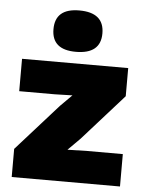

<svg xmlns="http://www.w3.org/2000/svg" viewBox="-52 -767 614 809"><g transform="rotate(5 255.0 -362.0)"><path d="M251 -724Q356 -724 356 -636Q356 -549 251 -549Q149 -549 149 -636Q149 -724 251 -724ZM28 0V-119L204 -316L253 -365L178 -363H28V-500H477V-381L303 -186L252 -135L337 -137H486V0Z"/></g></svg>

Font: Elaine Sans ExtraBold
Style: Regular
Weight: 800
Designer: Wei Huang
Foundry: Wei Huang
Version: Version 2.001;December 24, 2019;FontCreator 12.0.0.2547 64-b